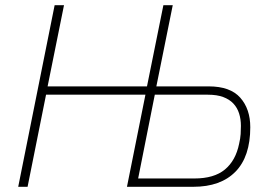

<svg xmlns="http://www.w3.org/2000/svg" viewBox="-20 -718 1048 738"><path d="M190 -698H226L163 -386H545L608 -698H644L581 -386H782Q865 -386 903.5 -342.5Q942 -299 942 -229Q942 -116 885 -58Q828 0 723 0H468L539 -354H157L86 0H50ZM727 -32Q803 -32 844.5 -66.5Q886 -101 899 -165Q904 -186 905 -203Q906 -220 906 -234Q906 -260 899 -282Q892 -304 877 -320Q862 -336 838 -345Q814 -354 779 -354H575L511 -32Z"/></svg>

Font: IBM Plex Sans ExtLt
Style: Italic
Weight: 200
Italic angle: -11°
Designer: Mike Abbink, Paul van der Laan, Pieter van Rosmalen
Foundry: Bold Monday
Version: Version 3.005